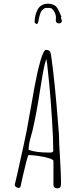

<svg xmlns="http://www.w3.org/2000/svg" viewBox="-20 -1020 431 1040"><path d="M188 -904.8Q191.9 -927.7 197.3 -944.6Q202.6 -961.4 213.4 -969.2L224.1 -977.1H249Q257.3 -977.1 265.4 -968.5Q273.4 -960 278.3 -948Q283.2 -936 283.2 -926.3Q283.2 -922.4 282.7 -919.4Q282.2 -916 282.2 -912.1Q282.2 -893.1 300.3 -893.1Q306.2 -893.1 310.8 -897.2Q315.4 -901.4 315.4 -907.2Q315.4 -909.2 313 -915.5L310.1 -922.9L312.5 -930.2Q311.5 -932.1 309.6 -936.3Q307.6 -940.4 304.7 -947.8Q301.8 -955.1 299.8 -959Q297.9 -962.9 296.9 -964.8Q286.1 -985.4 276.9 -990.2Q259.3 -1000 240.2 -1000Q220.2 -1000 205.3 -991Q190.4 -981.9 182.6 -965.8Q167.5 -935.1 167.5 -897.9L178.2 -889.2Q185.1 -890.1 188 -904.8ZM288.6 0Q304.2 0 307.6 -8.3Q310.5 -14.6 310.5 -27.8V-32.2Q310.5 -71.3 305.2 -162.6Q299.3 -250 299.3 -293L285.6 -459Q277.8 -548.8 267.3 -640.1Q256.8 -731.4 251.5 -740.2Q244.1 -750 228.5 -750Q222.2 -750 214.4 -733.4Q206.1 -715.8 199.7 -692.9Q189.9 -659.2 181.6 -622.1Q170.4 -571.3 145.5 -428.2Q122.6 -294.9 107.4 -230L92.8 -164.1L72.3 -71.8L60.5 -22V-20.5Q60.1 -20 60.1 -19Q60.1 -12.2 66.4 -7.3Q72.8 -2.4 80.6 -2.4Q89.4 -2.4 91.3 -9.8Q94.2 -24.9 104 -67.4Q113.8 -109.9 122.1 -142.6Q131.8 -180.2 134.8 -180.2Q153.3 -180.2 186.3 -175.5Q219.2 -170.9 244.4 -163.3Q269.5 -155.8 269.5 -147.9V-17.1Q269.5 -9.8 275.4 -4.9Q281.2 0 288.6 0ZM149.9 -290Q156.7 -313 158.7 -324.2Q176.8 -400.9 199.7 -547.9Q210 -613.3 216.6 -646Q223.1 -678.7 231 -701.2Q231 -696.3 232.9 -689L234.9 -678.2Q243.2 -605 247.1 -562Q254.9 -480 261.7 -372.6Q268.6 -265.1 268.6 -203.1Q268.6 -193.4 249 -193.4Q245.1 -193.4 242.2 -193.8H236.3Q177.7 -193.8 135.3 -208V-213.9Q135.3 -229 138.9 -246.8Q142.6 -264.6 149.9 -290Z"/></svg>

Font: Amatica SC
Style: Regular
Weight: 400
Designer: Vernon Adams, Ben Nathan
Foundry: newtypography
Version: Version 2.001